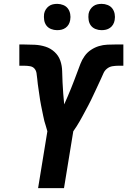

<svg xmlns="http://www.w3.org/2000/svg" viewBox="-20 -973 658 993"><path d="M177 0 225 -294Q222 -307 217.5 -320Q213 -333 209.5 -346.5Q206 -360 203.5 -373.5Q201 -387 198 -400.5Q195 -414 192.5 -427.5Q190 -441 187.5 -455Q185 -469 183.5 -482.5Q182 -496 179.5 -510Q177 -524 175.5 -538Q174 -552 172.5 -566Q171 -580 169 -594Q167 -608 158.5 -618Q150 -628 135.5 -630.5Q121 -633 107 -633H80V-743H102Q131 -743 160 -741.5Q189 -740 215.5 -731.5Q242 -723 262.5 -704Q283 -685 292 -659Q301 -633 301.5 -604Q302 -575 303.5 -546.5Q305 -518 307 -489.5Q309 -461 312 -433Q321 -453 330 -474Q339 -495 347.5 -516Q356 -537 364 -558Q372 -579 380 -600.5Q388 -622 396 -643Q404 -664 417.5 -683Q431 -702 450.5 -715Q470 -728 491.5 -734.5Q513 -741 535.5 -742Q558 -743 579 -743H618V-633H591Q577 -633 561.5 -630.5Q546 -628 533.5 -618Q521 -608 515 -594Q509 -580 502.5 -566Q496 -552 489.5 -538Q483 -524 476.5 -510Q470 -496 463.5 -482.5Q457 -469 450.5 -455Q444 -441 436.5 -427.5Q429 -414 422 -400.5Q415 -387 407.5 -373.5Q400 -360 392.5 -346.5Q385 -333 376.5 -320Q368 -307 359 -294L311 0ZM505 -817Q489 -817 474 -823Q459 -829 450 -841Q441 -853 438.5 -869Q436 -885 438 -901Q440 -913 446.5 -923.5Q453 -934 462.5 -941Q472 -948 483 -950.5Q494 -953 506 -953Q522 -953 537 -947Q552 -941 561 -929Q570 -917 573 -901Q576 -885 573 -869Q571 -857 565 -846.5Q559 -836 549 -829Q539 -822 528 -819.5Q517 -817 505 -817ZM275 -817Q259 -817 244 -823Q229 -829 220 -841Q211 -853 208.5 -869Q206 -885 208 -901Q210 -913 216.5 -923.5Q223 -934 232.5 -941Q242 -948 253 -950.5Q264 -953 276 -953Q292 -953 307 -947Q322 -941 331 -929Q340 -917 343 -901Q346 -885 343 -869Q341 -857 335 -846.5Q329 -836 319 -829Q309 -822 298 -819.5Q287 -817 275 -817Z"/></svg>

Font: Iosevka Aile Extrabold
Style: Italic
Weight: 800
Italic angle: -9°
Designer: Belleve Invis
Foundry: Belleve Invis
Version: Version 31.1.0; ttfautohint (v1.8.4)